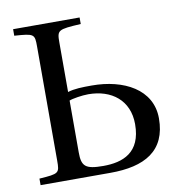

<svg xmlns="http://www.w3.org/2000/svg" viewBox="-78 -765 795 839"><g transform="rotate(-10 319.0 -346.0)"><path d="M35 0H345C497 0 595 -53 595 -198C595 -327 472 -390 331 -390C287 -390 253 -389 224 -380V-599C224 -655 227 -657 330 -663V-692H35V-663C123 -657 125 -655 125 -599V-93C125 -37 123 -35 35 -29ZM224 -112V-342C238 -348 281 -355 309 -355C412 -355 488 -297 488 -191C488 -64 406 -35 320 -35C240 -35 224 -50 224 -112Z"/></g></svg>

Font: Lingua Franca
Style: Regular
Weight: 400
Version: Version 1.19